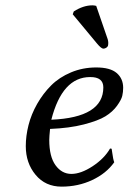

<svg xmlns="http://www.w3.org/2000/svg" viewBox="-20 -693 484 723"><path d="M369.1 -363.8Q369.1 -403.3 319.3 -402.8Q214.4 -402.8 173.3 -242.2Q369.1 -250.5 369.1 -363.8ZM168.5 -207.5Q165.5 -177.7 165.5 -166Q165.5 -103 189.2 -70.6Q212.9 -38.1 248.8 -38.1Q284.7 -38.1 328.9 -67.1Q373 -96.2 394.5 -133.8L400.4 -132.8Q401.4 -128.9 402.8 -117.2Q404.3 -105.5 406.2 -96.2Q408.2 -86.9 410.2 -82Q380.4 -40 327.4 -15.1Q274.4 9.8 211.9 9.8Q150.9 9.8 114 -34.7Q77.1 -79.1 77.1 -142.6Q77.1 -181.2 87.4 -221.9Q97.7 -262.7 119.9 -301.8Q142.1 -340.8 172.6 -371.3Q203.1 -401.9 247.3 -420.4Q291.5 -439 342.3 -439Q395 -439 419.4 -418Q443.8 -397 443.8 -362.3Q443.8 -346.7 440.4 -332Q437 -317.4 420.7 -294.7Q404.3 -272 377 -255.1Q349.6 -238.3 295.7 -224.4Q241.7 -210.4 168.5 -207.5ZM342.3 -670.9 385.7 -544.9Q389.2 -532.7 386.7 -521Q385.7 -517.1 380.4 -513.4Q375 -509.8 369.1 -509.8Q361.3 -509.8 344.7 -529.8L253.9 -639.2L257.8 -649.9Q293.5 -672.9 328.1 -672.9Q334.5 -672.9 342.3 -670.9Z"/></svg>

Font: Linux Biolinum
Style: Italic
Weight: 400
Italic angle: -12°
Designer: Philipp H. Poll
Foundry: Philipp H. Poll
Version: Version 1.1.3 ; ttfautohint (v0.9)